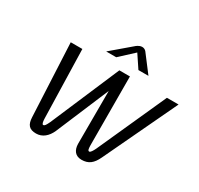

<svg xmlns="http://www.w3.org/2000/svg" viewBox="-179 -1085 1356 1311"><g transform="rotate(30 498.5 -429.5)"><path d="M575 -816.7 641.7 -716.7H720.8L622.5 -845.8C622.5 -845.8 610.8 -866.7 585.8 -866.7C560.8 -866.7 539.2 -845.8 539.2 -845.8L387.5 -716.7H466.7ZM146.7 -650 174.2 -75C176.7 -16.7 198.3 8.3 252.5 8.3C301.7 8.3 339.2 -24.2 361.7 -75L537.5 -491.7L536.7 -75C537.5 -24.2 561.7 8.3 610.8 8.3C665 8.3 696.7 -16.7 724.2 -75L996.7 -650H905L660.8 -108.3C650 -85.8 638.3 -66.7 629.2 -66.7C617.5 -66.7 615.8 -79.2 615 -108.3L613.3 -650H571.7H530L298.3 -108.3C284.2 -79.2 277.5 -66.7 265.8 -66.7C256.7 -66.7 253.3 -85.8 252.5 -108.3L238.3 -650Z"/></g></svg>

Font: BoonHome
Style: Book Oblique
Weight: 400
Italic angle: -12°
Designer: Sungsit Sawaiwan
Foundry: Sungsit Sawaiwan
Version: Version 0.2